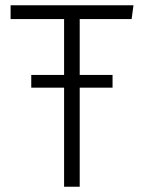

<svg xmlns="http://www.w3.org/2000/svg" viewBox="-20 -705 539 725"><path d="M222 0V-374H98V-422H222V-633H20V-685H484L477 -633H281V-422H405V-374H281V0Z"/></svg>

Font: Jldddboxgfspflltxgxzjzlszac
Style: Regular
Weight: 300
Designer: Carrois Corporate & Edenspiekermann
Foundry: Carrois Corporate GbR & Edenspiekermann AG
Version: Version 2.001